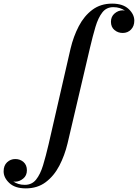

<svg xmlns="http://www.w3.org/2000/svg" viewBox="-218 -780 762 1060"><path d="M155 11.5Q139 78.5 109.5 135Q80 191.5 34.2 225.8Q-11.5 260 -75.5 260Q-135 260 -166.5 230.5Q-198 201 -198 166Q-198 134 -179 116Q-160 98 -133.5 98Q-107 98 -88.2 114.5Q-69.5 131 -69.5 160Q-69.5 189.5 -90.2 206.2Q-111 223 -134.5 223Q-139.5 223 -144.5 222Q-132.5 230.5 -116.5 235.5Q-100.5 240.5 -81 240.5Q-42 240.5 -18.8 211.5Q4.5 182.5 19.8 132.2Q35 82 50 18L171.5 -511.5Q187.5 -579 217 -635.5Q246.5 -692 292 -726Q337.5 -760 401 -760Q460.5 -760 492 -730.5Q523.5 -701 523.5 -666Q523.5 -635.5 505.2 -616.8Q487 -598 459.5 -598Q433.5 -598 414 -614.2Q394.5 -630.5 394.5 -660Q394.5 -688.5 414.8 -705.8Q435 -723 460 -723Q465.5 -723 471.5 -721.5Q459.5 -730 443.5 -735.2Q427.5 -740.5 407.5 -740.5Q369.5 -740.5 346.8 -711.2Q324 -682 309 -631.5Q294 -581 279 -517Z"/></svg>

Font: Bodoni* 11pt Medium
Style: Italic
Weight: 500
Italic angle: -13°
Version: Version 2.3